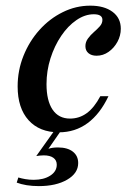

<svg xmlns="http://www.w3.org/2000/svg" viewBox="-20 -447 473 665"><path d="M183.9 11.3Q116.9 11.3 79 -30.6Q41.1 -72.6 41.1 -147.6Q41.1 -203.2 61.3 -253.6Q81.5 -304 116.5 -343.1Q151.6 -382.3 197.2 -404.8Q242.7 -427.4 292.7 -427.4Q341.1 -427.4 369.8 -406Q398.4 -384.7 398.4 -347.6Q398.4 -323.4 386.7 -302Q375 -280.6 356 -267.3Q337.1 -254 314.5 -254Q296.8 -254 286.3 -262.9Q275.8 -271.8 275.8 -287.1Q275.8 -301.6 284.7 -313.7Q293.5 -325.8 305.2 -335.9Q316.9 -346 325.8 -356Q334.7 -366.1 334.7 -378.2Q334.7 -397.6 304.8 -397.6Q274.2 -397.6 244.8 -377.4Q215.3 -357.3 191.9 -322.6Q168.5 -287.9 154.8 -244.8Q141.1 -201.6 141.1 -155.6Q141.1 -98.4 162.1 -67.3Q183.1 -36.3 222.6 -36.3Q254.8 -36.3 280.6 -55.2Q306.5 -74.2 327.4 -113.7H355.6Q326.6 -52.4 283.5 -20.6Q240.3 11.3 183.9 11.3ZM114.5 197.6Q91.9 197.6 72.2 194.4Q52.4 191.1 37.9 185.5L43.5 167.7Q54 171 67.7 173.4Q81.5 175.8 96.8 175.8Q131.5 175.8 154 161.3Q176.6 146.8 176.6 123.4Q176.6 108.1 164.9 99.6Q153.2 91.1 131.5 91.1Q124.2 91.1 117.3 91.9Q110.5 92.7 105.6 93.5L171 1.6L193.5 2.4L147.6 68.5Q154 66.1 162.1 64.9Q170.2 63.7 180.6 63.7Q213.7 63.7 232.3 78.2Q250.8 92.7 250.8 117.7Q250.8 153.2 212.5 175.4Q174.2 197.6 114.5 197.6Z"/></svg>

Font: Playfair 5pt SemiExpanded Light SemiBold
Style: Italic
Weight: 600
Italic angle: -15.6°
Version: Version 2.001;gftools[0.9.30]